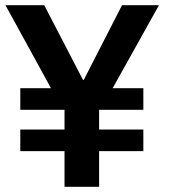

<svg xmlns="http://www.w3.org/2000/svg" viewBox="-20 -718 655 738"><path d="M361 -137V0H228V-137H58V-220H228V-296H58V-379H176L1 -698H150L299 -411H302L449 -698H591L413 -379H531V-296H361V-220H531V-137Z"/></svg>

Font: IBM Plex Sans KR SemiBold
Style: Regular
Weight: 600
Designer: Mike Abbink; Paul van der Laan; Pieter van Rosmalen; Wujin Sim; Chorong Kim; Dohee Lee;
Foundry: Sandoll Inc.
Version: Version 1.000